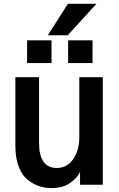

<svg xmlns="http://www.w3.org/2000/svg" viewBox="-20 -968 626 1006"><path d="M60.5 -204.1V-563.5H184.6V-219.7Q184.6 -87.9 277.3 -87.9Q333 -87.9 364.3 -135.3Q395.5 -182.6 395.5 -248V-563.5H518.6V0H399.4V-65.4H398.4Q384.8 -35.2 346.2 -8.8Q307.6 17.6 250 17.6Q215.8 17.6 185.1 7.3Q154.3 -2.9 125 -25.9Q95.7 -48.8 78.1 -94.7Q60.5 -140.6 60.5 -204.1ZM230.5 -783.2 335.9 -948.2H485.4L335 -783.2ZM122.1 -637.7V-756.8H250V-637.7ZM336.9 -637.7V-756.8H464.8V-637.7Z"/></svg>

Font: Gothic A1
Style: Bold
Weight: 700
Version: Version 2.50